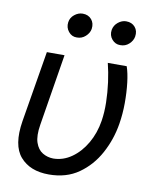

<svg xmlns="http://www.w3.org/2000/svg" viewBox="-85 -814 709 888"><g transform="rotate(10 269.5 -370.0)"><path d="M98.6 -545.9H181.6L127 -210Q118.2 -156.7 128.9 -125.5Q139.6 -94.2 162.4 -80.6Q185.1 -66.9 212.9 -66.4Q259.3 -66.9 299.1 -95Q338.9 -123 366.5 -170.7Q394 -218.3 403.3 -277.3Q409.7 -317.9 408.7 -364.5Q407.7 -411.1 401.4 -458.3Q395 -505.4 384.8 -545.9H473.6Q483.9 -516.1 489.3 -471.2Q494.6 -426.3 494.4 -375.5Q494.1 -324.7 486.3 -277.3Q474.1 -202.6 438.7 -137.2Q403.3 -71.8 345.2 -31Q287.1 9.8 205.1 9.8Q116.7 9.8 70.6 -43.5Q24.4 -96.7 43 -211.9ZM222.7 -636.7Q199.2 -636.2 183.8 -655.3Q168.5 -674.3 171.9 -699.2Q174.8 -721.2 192.9 -735.6Q210.9 -750 231.4 -750Q257.8 -750 272.9 -732.2Q288.1 -714.4 284.2 -687.5Q280.8 -667.5 263.4 -651.9Q246.1 -636.2 222.7 -636.7ZM426.8 -636.7Q403.8 -636.2 387.9 -654.8Q372.1 -673.3 376 -699.2Q379.9 -721.2 397.7 -735.6Q415.5 -750 435.5 -750Q462.4 -750 477.5 -732.2Q492.7 -714.4 488.3 -687.5Q484.9 -667.5 467.8 -651.9Q450.7 -636.2 426.8 -636.7Z"/></g></svg>

Font: Inter Tight
Style: Italic
Weight: 400
Italic angle: -9.39999°
Designer: Rasmus Andersson
Foundry: rsms
Version: Version 3.002